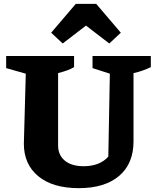

<svg xmlns="http://www.w3.org/2000/svg" viewBox="-20 -965 804 998"><path d="M390 13Q254 13 179 -49Q104 -111 104 -218L114 -582L12 -611V-674H365V-616Q348 -606 328.5 -599Q309 -592 282 -585V-209Q282 -159 317 -130Q352 -101 415 -101Q456 -101 488.5 -113.5Q521 -126 543 -151L551 -582L461 -611V-674H764V-616Q743 -606 720.5 -598Q698 -590 674 -585V-230Q674 -114 599 -50.5Q524 13 390 13ZM480 -945 608 -795 548 -739 427 -832 306 -739 246 -795 374 -945Z"/></svg>

Font: Piazzolla Thin Black
Style: Regular
Weight: 900
Version: Version 2.005